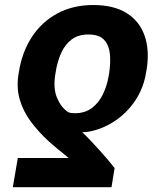

<svg xmlns="http://www.w3.org/2000/svg" viewBox="-20 -573 662 776"><path d="M430.7 183.6H31.8L52 65.6H256.6Q250.3 59.1 238.4 49.7Q226.5 40.3 211.2 27.6Q196 14.9 178.5 -0.4Q135.4 -39.9 104.6 -81.5Q73.9 -123 60.2 -169.3Q46.4 -215.5 54.1 -268.6L55.7 -278.3Q67.9 -360 107.6 -421.7Q147.3 -483.5 210.8 -518.1Q274.4 -552.7 356.8 -552.7Q439.2 -552.7 491.2 -520.5Q543.2 -488.2 563.9 -430.2Q584.7 -372.3 573.2 -295.3L571.3 -285.5Q561.8 -218.9 526.6 -166.6Q491.4 -114.3 440.2 -81.4Q389 -48.5 331.1 -39.5Q327.8 -39.1 323 -39Q318.2 -38.9 312.5 -38.7Q327.3 -24.7 345.5 -5.5Q363.7 13.7 382.4 34.4Q401.2 55.1 417 73.9Q432.9 92.8 443.2 106.2ZM419.7 -268.6 421.3 -278.3Q427.7 -320.7 424 -355.9Q420.3 -391.1 400.3 -412.4Q380.3 -433.6 337.1 -433.6Q296.3 -433.6 269.4 -413.4Q242.5 -393.2 226.9 -358.1Q211.2 -323 204.5 -278.3L202.9 -268.6Q194.7 -213.6 211.4 -175.4Q228 -137.3 256.1 -119.5Q262.3 -117 268.7 -116.2Q275 -115.4 282.4 -115.4Q323.1 -115.4 351.1 -136.2Q379 -157 395.9 -191.8Q412.8 -226.7 419.7 -268.6Z"/></svg>

Font: Inter Tight
Style: Italic
Weight: 400
Italic angle: -9.39999°
Designer: Rasmus Andersson
Foundry: rsms
Version: Version 3.002